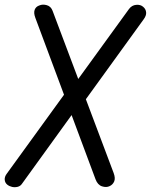

<svg xmlns="http://www.w3.org/2000/svg" viewBox="-50 -793 640 814"><path d="M-19 -10Q-29 -18 -30 -31Q-31 -44 -21 -57L240 -417L262 -431L497 -755Q509 -771 527.5 -772.5Q546 -774 557 -764Q568 -755 569.5 -741Q571 -727 559 -711L295 -346L273 -332L44 -15Q37 -4 25 -1Q13 2 1.5 -0.5Q-10 -3 -19 -10ZM415 -4Q401 3 382.5 -3Q364 -9 355 -33L100 -717Q92 -738 97 -751.5Q102 -765 117 -770Q131 -776 148.5 -771Q166 -766 173 -747L432 -59Q440 -37 434 -23.5Q428 -10 415 -4Z"/></svg>

Font: Edu QLD Beginner Medium
Style: Regular
Weight: 500
Designer: Tina and Corey Anderson
Foundry: Google for Education
Version: Version 1.003